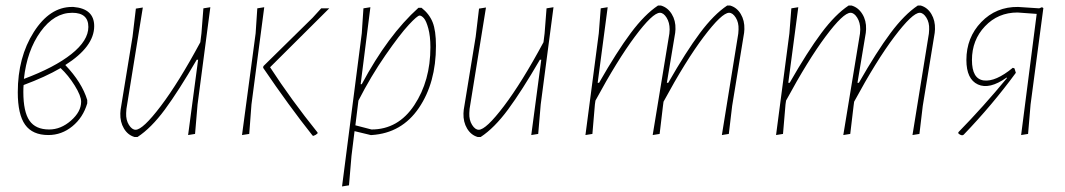

<svg xmlns="http://www.w3.org/2000/svg" viewBox="-20 -482 3832 691"><path d="M154 4Q97 4 70.5 -33Q44 -70 44 -150Q44 -276 101.5 -366.5Q159 -457 239 -457H244Q319 -451 319 -388Q319 -314 215 -248Q275 -185 294 -122V-110Q279 -59 240.5 -27.5Q202 4 154 4ZM240 -436Q175 -436 126 -368Q77 -300 66 -198Q176 -239 237 -287.5Q298 -336 298 -385Q298 -436 240 -436ZM64 -151Q64 -80 86 -48Q108 -16 157 -16Q199 -16 235.5 -48Q272 -80 272 -116Q272 -137 249 -174Q226 -211 198 -237Q143 -205 65 -176Q64 -168 64 -151Z M494 -455 435 -90 434 -75Q433 -50 444 -32.5Q455 -15 468 -15Q494 -15 558.5 -100Q623 -185 701 -330L705 -362L712 -452L737 -456L691 -106L682 0L657 4L693 -267H688Q623 -155 573.5 -88Q524 -21 475 11H464Q440 4 426 -19.5Q412 -43 413 -74L414 -87L457 -350L469 -451Z M851 4 900 -362 906 -452 931 -456 885 -106 877 0ZM1165 -452 952 -240Q1028 -123 1123 -5V-2Q1117 4 1108 7L1105 6Q1020 -101 927 -238L928 -244L1105 -418L1136 -452Z M1313 -456 1278 -179H1282Q1376 -355 1486 -454H1497Q1525 -432 1537 -402Q1549 -372 1549 -317Q1549 -184 1487.5 -93.5Q1426 -3 1318 4H1314L1256 -10L1245 79L1236 185L1211 189L1282 -362L1288 -452ZM1490 -426Q1482 -426 1450.5 -392Q1419 -358 1367 -283Q1315 -208 1270 -120L1259 -31L1317 -16Q1413 -16 1471 -103.5Q1529 -191 1529 -312Q1529 -352 1521.5 -379.5Q1514 -407 1505.5 -416.5Q1497 -426 1490 -426Z M1729 -455 1670 -90 1669 -75Q1668 -50 1679 -32.5Q1690 -15 1703 -15Q1729 -15 1793.5 -100Q1858 -185 1936 -330L1940 -362L1947 -452L1972 -456L1926 -106L1917 0L1892 4L1928 -267H1923Q1858 -155 1808.5 -88Q1759 -21 1710 11H1699Q1675 4 1661 -19.5Q1647 -43 1648 -74L1649 -87L1692 -350L1704 -451Z M2167 -456 2131 -184H2136Q2200 -296 2250 -363Q2300 -430 2348 -462H2359Q2383 -455 2397.5 -431.5Q2412 -408 2411 -377L2410 -364L2380 -184H2385Q2449 -296 2499 -363Q2549 -430 2597 -462H2608Q2632 -455 2646 -431.5Q2660 -408 2659 -377L2658 -364L2615 -101L2603 0L2578 4L2637 -361L2638 -376Q2639 -401 2628 -418.5Q2617 -436 2604 -436Q2578 -436 2513 -350Q2448 -264 2368 -116L2366 -101L2354 0L2329 4L2389 -361L2390 -376Q2390 -401 2379 -418.5Q2368 -436 2355 -436Q2329 -436 2265.5 -351Q2202 -266 2123 -120L2121 -106L2112 0L2087 4L2135 -362L2142 -452Z M2853 -456 2817 -184H2822Q2886 -296 2936 -363Q2986 -430 3034 -462H3045Q3069 -455 3083.5 -431.5Q3098 -408 3097 -377L3096 -364L3066 -184H3071Q3135 -296 3185 -363Q3235 -430 3283 -462H3294Q3318 -455 3332 -431.5Q3346 -408 3345 -377L3344 -364L3301 -101L3289 0L3264 4L3323 -361L3324 -376Q3325 -401 3314 -418.5Q3303 -436 3290 -436Q3264 -436 3199 -350Q3134 -264 3054 -116L3052 -101L3040 0L3015 4L3075 -361L3076 -376Q3076 -401 3065 -418.5Q3054 -436 3041 -436Q3015 -436 2951.5 -351Q2888 -266 2809 -120L2807 -106L2798 0L2773 4L2821 -362L2828 -452Z M3443 5Q3435 4 3429 -2V-6Q3519 -98 3604 -201L3603 -203Q3541 -159 3499.5 -178Q3458 -197 3458 -266Q3458 -347 3511.5 -402.5Q3565 -458 3644 -457L3720 -452L3730 -456L3735 -453L3689 -106L3680 0L3655 4L3711 -432L3642 -437Q3572 -437 3525 -387.5Q3478 -338 3478 -266Q3478 -198 3520.5 -192.5Q3563 -187 3625 -238L3631 -236L3636 -220Q3551 -104 3448 3Z"/></svg>

Font: Alegreya Sans SC Thin
Style: Italic
Weight: 100
Italic angle: -7°
Designer: Juan Pablo del Peral
Foundry: Huerta Tipografica
Version: Version 2.007